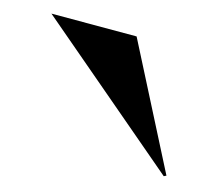

<svg xmlns="http://www.w3.org/2000/svg" viewBox="-52 -1004 456 392"><g transform="rotate(15 175.5 -808.5)"><path d="M13.8 -938.8H193.8L326.2 -680L321.2 -677.5Z"/></g></svg>

Font: Equateur
Style: Regular
Weight: 400
Designer: Ange Degheest & Eugénie Bidaut
Foundry: Velvetyne Type Foundry
Version: Version 1.000;FEAKit 1.0